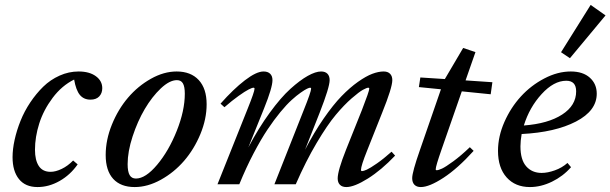

<svg xmlns="http://www.w3.org/2000/svg" viewBox="-20 -738 2445 769"><path d="M130.4 11.2Q81.5 11.2 55.9 -20.8Q30.3 -52.7 30.3 -108.4Q30.3 -140.6 38.6 -178.2Q46.9 -215.8 62.3 -254.2Q77.6 -292.5 101.3 -327.9Q125 -363.3 153.3 -390.9Q181.6 -418.5 218.5 -435.1Q255.4 -451.7 294.9 -451.7Q337.9 -451.7 363.8 -432.9Q389.6 -414.1 389.6 -384.8Q389.6 -364.7 377.4 -351.8Q365.2 -338.9 342.3 -338.9Q315.4 -338.9 299.8 -357.9Q284.2 -377 276.9 -419.4Q227.5 -395 190.9 -346.2Q154.3 -297.4 137.2 -243.4Q120.1 -189.5 120.1 -138.2Q120.1 -96.2 135.5 -73Q150.9 -49.8 182.6 -49.8Q202.6 -49.8 227.1 -61.5Q251.5 -73.2 272.9 -95.2L291 -79.6Q261.7 -37.6 218.8 -13.2Q175.8 11.2 130.4 11.2Z M519.5 11.2Q463.4 11.2 433.3 -21.7Q403.3 -54.7 403.3 -117.2Q403.3 -177.7 428.2 -239Q453.1 -300.3 492.7 -346.7Q532.2 -393.1 584.2 -422.4Q636.2 -451.7 687.5 -451.7Q744.1 -451.7 775.9 -417.5Q807.6 -383.3 807.6 -320.3Q807.6 -261.2 782.5 -200.7Q757.3 -140.1 717.3 -93.8Q677.2 -47.4 624.3 -18.1Q571.3 11.2 519.5 11.2ZM524.4 -22.9Q563 -22.9 609.4 -78.1Q655.8 -133.3 688 -214.1Q720.2 -294.9 720.2 -362.8Q720.2 -391.1 712.6 -404.1Q705.1 -417 688.5 -417Q659.2 -417 624 -383.8Q588.9 -350.6 559.8 -301.3Q530.8 -252 511 -191.4Q491.2 -130.9 491.2 -80.6Q491.2 -50.3 499.3 -36.6Q507.3 -22.9 524.4 -22.9Z M851.1 0 972.2 -303.2Q999.5 -371.1 999.5 -382.8Q999.5 -386.7 995.1 -386.7Q989.7 -386.7 975.8 -379.6Q961.9 -372.6 935.8 -354Q909.7 -335.4 878.9 -308.6L863.3 -322.8Q914.6 -380.9 960.7 -416.3Q1006.8 -451.7 1035.6 -451.7Q1052.7 -451.7 1062 -442.6Q1071.3 -433.6 1071.3 -417Q1071.3 -387.2 1037.6 -303.7L974.6 -147.5Q1015.6 -225.1 1060.3 -286.4Q1105 -347.7 1143.1 -382.1Q1181.2 -416.5 1212.6 -434.1Q1244.1 -451.7 1266.1 -451.7Q1282.7 -451.7 1291.5 -442.6Q1300.3 -433.6 1300.3 -417Q1300.3 -388.7 1260.3 -286.6L1201.7 -138.2Q1237.8 -207.5 1276.1 -262.9Q1314.5 -318.4 1347.9 -352.8Q1381.3 -387.2 1413.8 -410.2Q1446.3 -433.1 1471.2 -442.4Q1496.1 -451.7 1516.6 -451.7Q1533.2 -451.7 1542.2 -442.6Q1551.3 -433.6 1551.3 -417Q1551.3 -387.2 1510.7 -286.6L1450.7 -135.7Q1425.8 -73.7 1425.8 -57.6Q1425.8 -52.7 1430.2 -52.7Q1436 -52.7 1449.2 -58.6Q1462.4 -64.5 1489.5 -83.3Q1516.6 -102.1 1548.3 -130.4L1562.5 -114.7Q1507.3 -56.6 1453.1 -22.7Q1398.9 11.2 1367.2 11.2Q1350.6 11.2 1341.6 2.2Q1332.5 -6.8 1332.5 -23.4Q1332.5 -54.2 1365.7 -137.7L1429.2 -296.4Q1459 -373 1459 -382.8Q1459 -386.7 1454.6 -386.7Q1449.2 -386.7 1433.8 -378.4Q1418.5 -370.1 1388.4 -344Q1358.4 -317.9 1325 -278.1Q1291.5 -238.3 1248 -165Q1204.6 -91.8 1164.6 0H1079.1L1196.3 -296.4Q1226.1 -370.6 1226.1 -382.8Q1226.1 -386.7 1221.7 -386.7Q1218.8 -386.7 1209.7 -382.6Q1200.7 -378.4 1184.3 -366.9Q1168 -355.5 1148.2 -337.6Q1128.4 -319.8 1103 -289.1Q1077.6 -258.3 1051.8 -219.7Q1025.9 -181.2 995.8 -124Q965.8 -66.9 938.5 0Z M1665.5 11.2Q1648.9 11.2 1639.9 2Q1630.9 -7.3 1630.9 -24.4Q1630.9 -48.8 1662.1 -137.7L1746.1 -380.4L1657.7 -389.2L1663.6 -427.7L1761.7 -421.4L1835 -545.9L1884.3 -529.3L1844.7 -416L1952.1 -408.7L1945.3 -360.4L1829.6 -372.1L1748.5 -139.2Q1725.1 -72.3 1725.1 -60.1Q1725.1 -56.2 1729 -56.2Q1735.8 -56.2 1750.2 -62.7Q1764.6 -69.3 1795.4 -91.8Q1826.2 -114.3 1861.8 -148.4L1877 -133.8Q1813 -63 1756.1 -25.9Q1699.2 11.2 1665.5 11.2Z M2262.7 -504.9 2227.1 -528.8 2345.7 -718.3 2405.3 -676.3ZM2102.5 11.2Q2043.9 11.2 2009.3 -27.3Q1974.6 -65.9 1974.6 -133.8Q1974.6 -191.4 2000.2 -249.5Q2025.9 -307.6 2066.4 -351.8Q2106.9 -396 2160.2 -423.8Q2213.4 -451.7 2266.1 -451.7Q2314.9 -451.7 2342.5 -426.8Q2370.1 -401.9 2370.1 -362.8Q2370.1 -294.4 2286.9 -251.2Q2203.6 -208 2069.3 -201.2Q2064.5 -173.3 2064.5 -151.9Q2064.5 -98.1 2087.6 -71.8Q2110.8 -45.4 2149.4 -45.4Q2173.3 -45.4 2202.1 -55.7Q2231 -65.9 2252.9 -85.4L2267.1 -68.4Q2234.9 -31.7 2190.7 -10.3Q2146.5 11.2 2102.5 11.2ZM2248 -414.6Q2198.2 -414.6 2149.4 -361.3Q2100.6 -308.1 2078.1 -235.4Q2175.3 -242.7 2231.4 -279.1Q2287.6 -315.4 2287.6 -372.1Q2287.6 -414.6 2248 -414.6Z"/></svg>

Font: Elstob 10pt Medium
Style: Italic
Weight: 500
Italic angle: -20°
Designer: Peter S. Baker
Version: Version 1.015